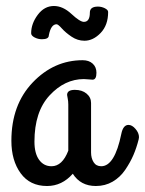

<svg xmlns="http://www.w3.org/2000/svg" viewBox="-20 -593 484 641"><path d="M318 -38Q363 -38 385 -146Q391 -176 409 -176Q421 -176 432.5 -162.5Q444 -149 444 -135Q444 -132 443 -128Q436 -100 425.5 -75.5Q415 -51 398 -26Q381 -1 356 13.5Q331 28 300 28Q249 28 223 -13Q187 28 137 28Q80 28 49 -14.5Q18 -57 18 -123Q18 -243 89 -317.5Q160 -392 256 -392Q277 -392 289.5 -380.5Q302 -369 302 -350Q302 -327 289 -327Q285 -327 275 -328Q265 -329 260 -329Q196 -329 145.5 -274.5Q95 -220 95 -120Q95 -81 110.5 -59.5Q126 -38 152 -38Q188 -38 208 -90V-244Q208 -255 206 -264.5Q204 -274 204 -276Q204 -293 230 -293Q254 -293 269 -280.5Q284 -268 284 -249V-84Q284 -65 292.5 -51.5Q301 -38 318 -38ZM143 -475Q143 -462 120 -462Q107 -462 95.5 -468Q84 -474 84 -482Q84 -514 106 -543.5Q128 -573 160 -573Q190 -573 218.5 -546.5Q247 -520 260 -520Q280 -520 280 -551Q280 -571 307 -571Q319 -571 330 -565.5Q341 -560 341 -553Q341 -509 316 -483Q291 -457 262 -457Q239 -457 219 -470.5Q199 -484 186.5 -498Q174 -512 169 -512Q150 -512 143 -475Z"/></svg>

Font: Grand Hotel
Style: Regular
Weight: 400
Designer: Brian J. Bonislawsky & Jim Lyles for Astigmatic (AOETI)
Foundry: Astigmatic (AOETI)
Version: Version 001.000